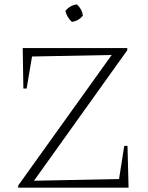

<svg xmlns="http://www.w3.org/2000/svg" viewBox="-20 -867 686 887"><path d="M64 0V-10L496 -613L128 -606L103 -458H88L85 -645H568V-635L137 -32L530 -40L554 -193H569L574 0ZM335 -847Q359 -825 363 -795Q343 -770 312 -766Q289 -787 282 -817Q303 -842 335 -847Z"/></svg>

Font: Piazzolla ExtraLight
Style: Regular
Weight: 200
Designer: Juan Pablo del Peral
Foundry: Huerta Tipografica
Version: Version 1.330